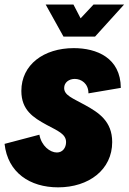

<svg xmlns="http://www.w3.org/2000/svg" viewBox="-36 -804 561 837"><path d="M240.7 -644.5H378.4L504.9 -784.2H371.6L315.4 -724.1L284.2 -784.2H163.1ZM217.3 12.7C351.6 12.7 453.1 -64.5 453.1 -184.6C453.1 -275.9 393.6 -313.5 335.4 -345.7C280.8 -376 243.7 -388.2 243.7 -420.4C243.7 -445.3 265.6 -460 290 -460C318.4 -460 349.6 -439.9 349.6 -397L490.7 -420.9C489.7 -552.2 385.3 -594.2 285.6 -594.2C154.8 -594.2 57.1 -522 57.1 -407.7C57.1 -324.2 108.9 -291.5 167 -259.8C214.8 -233.9 252 -220.2 252 -184.6C252 -160.2 237.3 -139.2 211.9 -139.2C182.1 -139.2 144.5 -168 135.7 -216.8L-16.1 -176.8C-2.4 -51.3 94.7 12.7 217.3 12.7Z"/></svg>

Font: Decalotype Black Italic
Style: Regular
Weight: 900
Italic angle: -10°
Designer: Alfredo Marco Pradil
Foundry: Alfredo Marco Pradil
Version: Version 1.0